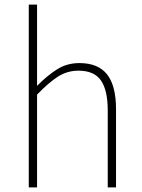

<svg xmlns="http://www.w3.org/2000/svg" viewBox="-20 -814 615 834"><path d="M105 -794H141V-441Q183 -484 226.5 -512Q270 -540 325 -540Q406 -540 445 -491Q484 -442 484 -339V0H448V-334Q448 -422 418.5 -464.5Q389 -507 321 -507Q272 -507 231.5 -481Q191 -455 141 -403V0H105Z"/></svg>

Font: SpoqaHanSans
Style: Thin
Weight: 250
Designer: [Spoqa Han Sans] Dong-huui Kim \uAE40 \uB3D9 \uD718   [Noto Sans] Ryoko NISHIZUKA \u897F \u585A \u6DBC \u5B50  (kana & i
Foundry: Spoqa (http://bi.spoqa.com)
Version: Version 1.004;PS 1.004;hotconv 1.0.82;makeotf.lib2.5.63406